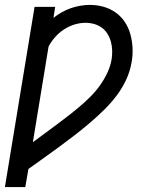

<svg xmlns="http://www.w3.org/2000/svg" viewBox="-22 -558 642 783"><path d="M-2 205 119 -530H203L196 -485Q212 -498 230 -508Q248 -518 266.5 -524.5Q285 -531 305 -534.5Q325 -538 344 -538Q373 -538 400 -530.5Q427 -523 449.5 -507Q472 -491 487 -468.5Q502 -446 509.5 -419Q517 -392 518.5 -363Q520 -334 515 -306Q509 -269 493 -234Q477 -199 453.5 -168Q430 -137 402 -109.5Q374 -82 344 -56.5Q314 -31 283 -7Q252 17 220.5 40Q189 63 157 86Q125 109 94 131L81 205ZM112 22Q136 4 160 -13.5Q184 -31 208 -49Q232 -67 256 -85.5Q280 -104 303 -123.5Q326 -143 347 -164Q368 -185 385.5 -209.5Q403 -234 415.5 -260.5Q428 -287 433 -315Q436 -333 435.5 -351.5Q435 -370 430.5 -387Q426 -404 417 -419Q408 -434 394 -444.5Q380 -455 362.5 -460Q345 -465 327 -465Q304 -465 281.5 -458Q259 -451 239 -438Q219 -425 203 -407Q187 -389 176 -368Z"/></svg>

Font: Iosevka Curly Extended Oblique
Style: Regular
Weight: 400
Width: 7
Italic angle: -9°
Monospace: yes
Designer: Belleve Invis
Foundry: Belleve Invis
Version: Version 11.1.0; ttfautohint (v1.8.3)